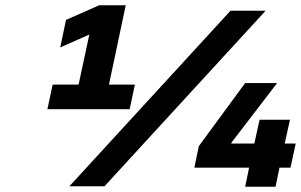

<svg xmlns="http://www.w3.org/2000/svg" viewBox="-20 -711 1149 733"><path d="M161 -294H475L495 -388H396L460 -691H359L232 -635L210 -530L321 -579L280 -388H181ZM245 0H379L994 -670H860ZM722 -71H931L916 2H1032L1047 -71H1089L1109 -163H1067L1087 -254H971L951 -163H863L864 -167L1038 -394H916L739 -153Z"/></svg>

Font: LT Wave Bold
Style: Italic
Weight: 700
Designer: Daniel Lyons
Version: Version 2.5 (Glyphs App)